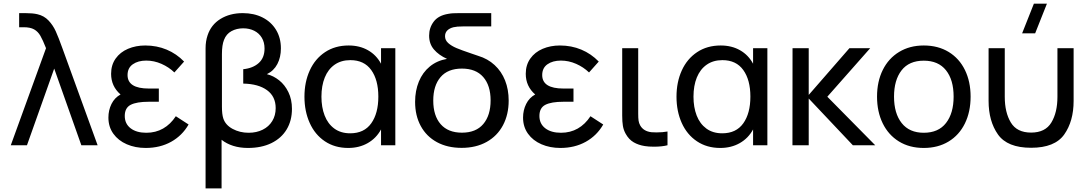

<svg xmlns="http://www.w3.org/2000/svg" viewBox="-20 -808 6052 1068"><path d="M236 -540Q218 -586 204.5 -609.2Q191 -632.5 169.8 -644.5Q148.5 -656.5 112 -656.5H86.5V-735H121Q162 -735 187.5 -729Q225 -720.5 250 -694Q275 -667.5 290.2 -633.8Q305.5 -600 327 -540L523 0H432.5L281.5 -426.5L130 0H40Z M1029 -115.5Q993.5 -53.5 931.8 -19.2Q870 15 790.5 15Q732.5 15 685.2 -5.5Q638 -26 610.5 -64.2Q583 -102.5 583 -154Q583 -195 600.2 -229.8Q617.5 -264.5 650.5 -282.5Q598 -328 598 -397.5Q598 -446.5 623.2 -482.2Q648.5 -518 692 -536.5Q735.5 -555 788 -555Q852 -555 907 -532Q962 -509 1004 -465.5L950 -405Q919.5 -434.5 878.2 -452.8Q837 -471 793.5 -471Q748 -471 718.8 -450.5Q689.5 -430 689.5 -390.5Q689.5 -315.5 808 -315.5H863.5V-242H807.5Q740 -242 707 -225Q674 -208 674 -163Q674 -119.5 706.5 -94.5Q739 -69.5 794 -69.5Q846 -69.5 887.2 -93Q928.5 -116.5 958 -161.5Z M1123.5 -540Q1123.5 -578 1134.5 -611Q1154 -670.5 1206.5 -702.8Q1259 -735 1330.5 -735Q1392.5 -735 1440.5 -710.8Q1488.5 -686.5 1515.5 -642Q1542.5 -597.5 1542.5 -539Q1542.5 -489.5 1522.8 -451.8Q1503 -414 1464.5 -395.5Q1501 -386.5 1532.8 -361.2Q1564.5 -336 1584.2 -295.5Q1604 -255 1604 -202.5Q1604 -137 1574.5 -88Q1545 -39 1489.8 -12Q1434.5 15 1359 15Q1314 15 1277 3.2Q1240 -8.5 1212.5 -30.5V240H1123.5ZM1513.5 -206.5Q1513.5 -271.5 1465.2 -306.5Q1417 -341.5 1333 -343V-423Q1387 -428.5 1419.2 -457.5Q1451.5 -486.5 1451.5 -538Q1451.5 -573 1436.2 -598.2Q1421 -623.5 1394 -637Q1367 -650.5 1332.5 -650.5Q1296.5 -650.5 1267.5 -634.8Q1238.5 -619 1226 -586Q1214.5 -557.5 1214.5 -507V-214.5Q1214.5 -172.5 1222 -149.5Q1234 -112.5 1274 -91Q1314 -69.5 1363 -69.5Q1407 -69.5 1441.2 -86.5Q1475.5 -103.5 1494.5 -134.8Q1513.5 -166 1513.5 -206.5Z M2099.5 -540H2179V0H2099.5V-88Q2073 -39 2025.5 -12Q1978 15 1917 15Q1842.5 15 1787.2 -22Q1732 -59 1702.8 -124Q1673.5 -189 1673.5 -270Q1673.5 -351.5 1703 -416.2Q1732.5 -481 1788.2 -518Q1844 -555 1919.5 -555Q1980.5 -555 2027 -528.5Q2073.5 -502 2099.5 -453.5ZM2084.5 -270.5Q2084.5 -363.5 2045 -418.5Q2005.5 -473.5 1929 -473.5Q1877.5 -473.5 1841.2 -448Q1805 -422.5 1786.5 -376.8Q1768 -331 1768 -270Q1768 -211.5 1785.8 -165.5Q1803.5 -119.5 1839.5 -93Q1875.5 -66.5 1928 -66.5Q2005.5 -66.5 2045 -122Q2084.5 -177.5 2084.5 -270.5Z M2809.5 -248.5Q2809.5 -171 2777.8 -111.2Q2746 -51.5 2686.8 -18.5Q2627.5 14.5 2547.5 14.5Q2469 14.5 2410.5 -17.2Q2352 -49 2320.5 -107Q2289 -165 2289 -241.5Q2289 -303.5 2310 -354.5Q2331 -405.5 2371 -438.2Q2411 -471 2466.5 -480.5Q2420.5 -501.5 2393.8 -532.8Q2367 -564 2367 -610Q2367 -654 2392.8 -688Q2418.5 -722 2473.5 -731Q2487 -733.5 2500 -734.2Q2513 -735 2534.5 -735H2712.5V-661H2554.5Q2521 -661 2502.5 -656.5Q2480.5 -651 2468 -638.5Q2455.5 -626 2455.5 -606.5Q2455.5 -584.5 2473.2 -568.5Q2491 -552.5 2519.5 -540.5Q2548 -528.5 2601.5 -510.5Q2607.5 -508.5 2639.5 -497.5Q2693 -481.5 2731.2 -446.2Q2769.5 -411 2789.5 -360.5Q2809.5 -310 2809.5 -248.5ZM2709 -249.5Q2709 -332.5 2668 -379.5Q2627 -426.5 2549.5 -426.5Q2471 -426.5 2430.5 -379Q2390 -331.5 2390 -248.5Q2390 -164.5 2431.2 -117.2Q2472.5 -70 2549.5 -70Q2627.5 -70 2668.2 -118Q2709 -166 2709 -249.5Z M3335.5 -115.5Q3300 -53.5 3238.2 -19.2Q3176.5 15 3097 15Q3039 15 2991.8 -5.5Q2944.5 -26 2917 -64.2Q2889.5 -102.5 2889.5 -154Q2889.5 -195 2906.8 -229.8Q2924 -264.5 2957 -282.5Q2904.5 -328 2904.5 -397.5Q2904.5 -446.5 2929.8 -482.2Q2955 -518 2998.5 -536.5Q3042 -555 3094.5 -555Q3158.5 -555 3213.5 -532Q3268.5 -509 3310.5 -465.5L3256.5 -405Q3226 -434.5 3184.8 -452.8Q3143.5 -471 3100 -471Q3054.5 -471 3025.2 -450.5Q2996 -430 2996 -390.5Q2996 -315.5 3114.5 -315.5H3170V-242H3114Q3046.5 -242 3013.5 -225Q2980.5 -208 2980.5 -163Q2980.5 -119.5 3013 -94.5Q3045.5 -69.5 3100.5 -69.5Q3152.5 -69.5 3193.8 -93Q3235 -116.5 3264.5 -161.5Z M3460.5 -63.5Q3448.5 -85 3444.8 -108Q3441 -131 3441 -165V-204V-540H3530V-208V-175Q3530 -151.5 3532 -137.2Q3534 -123 3541 -110.5Q3559.5 -77.5 3604 -72.5Q3613 -71.5 3632 -71.5Q3666 -71.5 3693 -76.5V0Q3661.5 8 3617.5 8Q3587 8 3566.5 4.5Q3531.5 -1 3504.8 -16.5Q3478 -32 3460.5 -63.5Z M4169 -540H4248.5V0H4169V-88Q4142.5 -39 4095 -12Q4047.5 15 3986.5 15Q3912 15 3856.8 -22Q3801.5 -59 3772.2 -124Q3743 -189 3743 -270Q3743 -351.5 3772.5 -416.2Q3802 -481 3857.8 -518Q3913.5 -555 3989 -555Q4050 -555 4096.5 -528.5Q4143 -502 4169 -453.5ZM4154 -270.5Q4154 -363.5 4114.5 -418.5Q4075 -473.5 3998.5 -473.5Q3947 -473.5 3910.8 -448Q3874.5 -422.5 3856 -376.8Q3837.5 -331 3837.5 -270Q3837.5 -211.5 3855.2 -165.5Q3873 -119.5 3909 -93Q3945 -66.5 3997.5 -66.5Q4075 -66.5 4114.5 -122Q4154 -177.5 4154 -270.5Z M4478.5 0H4388L4388.5 -540H4478.5V-280L4705 -540H4820.5L4582 -270L4848.5 0H4724L4478.5 -260Z M4858.5 -270.5Q4858.5 -354.5 4890.5 -419Q4922.5 -483.5 4981.5 -519.2Q5040.5 -555 5118.5 -555Q5198 -555 5257 -519Q5316 -483 5347.5 -418.5Q5379 -354 5379 -270.5Q5379 -186 5347.2 -121.2Q5315.5 -56.5 5256.5 -20.8Q5197.5 15 5118.5 15Q5039 15 4980.2 -21.2Q4921.5 -57.5 4890 -122.2Q4858.5 -187 4858.5 -270.5ZM5284.5 -270.5Q5284.5 -364 5242 -417.2Q5199.5 -470.5 5118.5 -470.5Q5036.5 -470.5 4994.8 -416.5Q4953 -362.5 4953 -270.5Q4953 -177 4995.8 -123.2Q5038.5 -69.5 5118.5 -69.5Q5200 -69.5 5242.2 -123.8Q5284.5 -178 5284.5 -270.5Z M5803.5 -787.5 5738 -622.5H5665.5L5731 -787.5ZM5479 -540H5569V-269.5Q5569 -182.5 5602.8 -126.5Q5636.5 -70.5 5715.5 -70.5Q5794.5 -70.5 5828.2 -126.5Q5862 -182.5 5862 -269.5V-540H5952V-246.5Q5952 -134 5899.8 -60Q5847.5 14 5715.5 14Q5583.5 14 5531.2 -60Q5479 -134 5479 -246.5Z"/></svg>

Font: CCSD_manrope Medium
Style: Regular
Weight: 500
Designer: Mikhail Sharanda
Foundry: Mikhail Sharanda
Version: Version 4.503